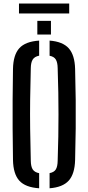

<svg xmlns="http://www.w3.org/2000/svg" viewBox="-20 -1030 487 1057"><path d="M195.5 6.5Q120 1.5 86.5 -35.2Q53 -72 51.5 -149.5Q50 -244 49.5 -323Q49 -402 49.5 -480.2Q50 -558.5 51.5 -650.5Q53 -728 86.5 -764.8Q120 -801.5 195.5 -806.5V-723.5Q170.5 -718.5 160.2 -702.5Q150 -686.5 149.5 -654.5Q147 -561 146 -481.8Q145 -402.5 146 -322.5Q147 -242.5 149.5 -145.5Q150 -113 160.2 -97.2Q170.5 -81.5 195.5 -76.5ZM253 6.5V-77Q277.5 -81.5 287.2 -97.2Q297 -113 297.5 -145.5Q300 -217 301 -279Q302 -341 302 -400Q302 -459 301 -521Q300 -583 297.5 -654.5Q297 -686.5 287.2 -702.5Q277.5 -718.5 253 -723V-806.5Q325.5 -801 358.5 -764Q391.5 -727 393.5 -650.5Q396 -558.5 396.8 -480Q397.5 -401.5 396.8 -322.5Q396 -243.5 393.5 -149.5Q391.5 -72.5 358.5 -35.8Q325.5 1 253 6.5ZM185.5 -840V-915H260.5V-840ZM84.5 -1010.5H361V-956H84.5Z"/></svg>

Font: Big Shoulders Stencil Text SemiBold
Style: Regular
Weight: 600
Designer: Patric King
Foundry: XO Type Co
Version: Version 1.000